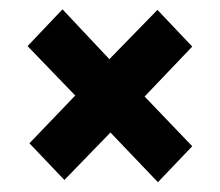

<svg xmlns="http://www.w3.org/2000/svg" viewBox="-20 -458 462 404"><path d="M384.5 -150.3 284.3 -254.9 384.5 -360 311.3 -437.2 210.1 -333.5 111.5 -438.4 38 -361 138.3 -257 41.9 -156.5 115.5 -79.3 212.4 -179.2 312.3 -74.6Z"/></svg>

Font: Arad-FD-VF Thin
Style: Regular
Weight: 100
Designer: Mohammad Darvishi
Version: Version 1.010;September 21, 2024;FontCreator 15.0.0.2992 64-